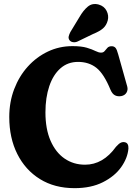

<svg xmlns="http://www.w3.org/2000/svg" viewBox="-20 -944 690 974"><path d="M631.5 -190.5Q627.5 -142.5 594.8 -96.2Q562 -50 502.2 -19.8Q442.5 10.5 358 10.5Q257 10.5 182.8 -35.5Q108.5 -81.5 67.8 -162.8Q27 -244 27 -350.5Q27 -426.5 52 -492Q77 -557.5 121 -606.2Q165 -655 223 -682.5Q281 -710 347.5 -710Q393 -710 420.5 -701.8Q448 -693.5 464.2 -685.2Q480.5 -677 492.5 -677Q504.5 -677 511 -685.2Q517.5 -693.5 525 -701.5Q532.5 -709.5 546.5 -709.5Q558.5 -709.5 565.8 -701.5Q573 -693.5 580 -667L625.5 -505Q630 -488.5 621.8 -474.2Q613.5 -460 595 -456.5Q577.5 -453.5 563.8 -460.2Q550 -467 541 -487.5Q507.5 -569.5 469.2 -599.8Q431 -630 376 -630Q323.5 -630 286.5 -597.2Q249.5 -564.5 230 -506.8Q210.5 -449 210.5 -374Q210.5 -289.5 236.5 -230Q262.5 -170.5 307.8 -139.5Q353 -108.5 411.5 -108.5Q503 -108.5 568.5 -199.5Q583.5 -216.5 594.2 -220.8Q605 -225 615 -222Q632.5 -217.5 631.5 -190.5ZM382.5 -856.5Q402.5 -891.5 425.5 -910.5Q448.5 -929.5 480.5 -921Q508.5 -913 520.8 -889Q533 -865 526.5 -840Q520 -815.5 502.8 -800.2Q485.5 -785 452 -771.5L373.5 -733.5Q362.5 -728.5 351 -730Q339.5 -731.5 333 -739.5Q326 -749 328.5 -759.5Q331 -770 337 -781.5Z"/></svg>

Font: Fraunces 144pt S100
Style: Bold
Weight: 700
Version: Version 1.000; ttfautohint (v1.8.3)